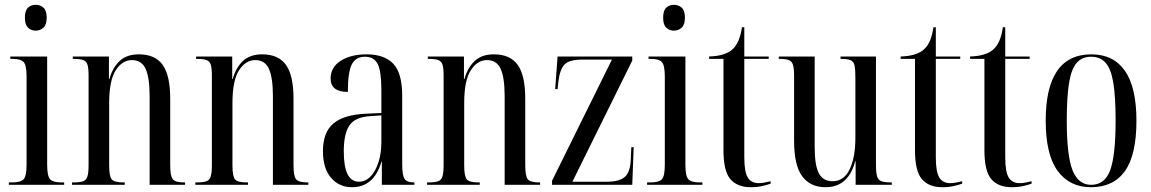

<svg xmlns="http://www.w3.org/2000/svg" viewBox="-20 -772 4809 802"><path d="M129 -644Q110 -644 97 -656.5Q84 -669 84 -698Q84 -728 97 -740Q110 -752 129 -752Q148 -752 161.5 -740Q175 -728 175 -698Q175 -669 161.5 -656.5Q148 -644 129 -644ZM17 0V-10H30Q66 -10 78.5 -23Q91 -36 91 -85V-452Q91 -499 79 -512.5Q67 -526 33 -526H23V-536H177V-84Q177 -36 189.5 -23Q202 -10 237 -10H248V0Z M281 0V-10H287Q314 -10 327.5 -15Q341 -20 345.5 -36Q350 -52 350 -83V-456Q350 -487 345.5 -501.5Q341 -516 328 -521Q315 -526 289 -526H284V-536H435V-442H437Q450 -489 479.5 -517Q509 -545 560 -545Q628 -545 659.5 -501Q691 -457 691 -360V-83Q691 -37 701.5 -23.5Q712 -10 749 -10H753V0H605V-370Q605 -447 588.5 -484Q572 -521 531 -521Q491 -521 463.5 -478.5Q436 -436 436 -341V-81Q436 -35 447 -22.5Q458 -10 496 -10H501V0Z M796 0V-10H802Q829 -10 842.5 -15Q856 -20 860.5 -36Q865 -52 865 -83V-456Q865 -487 860.5 -501.5Q856 -516 843 -521Q830 -526 804 -526H799V-536H950V-442H952Q965 -489 994.5 -517Q1024 -545 1075 -545Q1143 -545 1174.5 -501Q1206 -457 1206 -360V-83Q1206 -37 1216.5 -23.5Q1227 -10 1264 -10H1268V0H1120V-370Q1120 -447 1103.5 -484Q1087 -521 1046 -521Q1006 -521 978.5 -478.5Q951 -436 951 -341V-81Q951 -35 962 -22.5Q973 -10 1011 -10H1016V0Z M1450 10Q1397 10 1363 -29Q1329 -68 1329 -141Q1329 -220 1373 -256.5Q1417 -293 1508 -297L1573 -300V-396Q1573 -475 1557.5 -505Q1542 -535 1504 -535Q1466 -535 1449.5 -503Q1433 -471 1433 -388Q1361 -388 1361 -444Q1361 -491 1403 -518Q1445 -545 1512 -545Q1585 -545 1622.5 -506Q1660 -467 1660 -372V-87Q1660 -38 1670.5 -24Q1681 -10 1709 -10H1711V0H1575V-96H1573Q1542 10 1450 10ZM1479 -13Q1507 -13 1528 -35Q1549 -57 1561 -94.5Q1573 -132 1573 -178V-290L1527 -287Q1463 -283 1439.5 -248Q1416 -213 1416 -141Q1416 -75 1432 -44Q1448 -13 1479 -13Z M1764 0V-10H1770Q1797 -10 1810.5 -15Q1824 -20 1828.5 -36Q1833 -52 1833 -83V-456Q1833 -487 1828.5 -501.5Q1824 -516 1811 -521Q1798 -526 1772 -526H1767V-536H1918V-442H1920Q1933 -489 1962.5 -517Q1992 -545 2043 -545Q2111 -545 2142.5 -501Q2174 -457 2174 -360V-83Q2174 -37 2184.5 -23.5Q2195 -10 2232 -10H2236V0H2088V-370Q2088 -447 2071.5 -484Q2055 -521 2014 -521Q1974 -521 1946.5 -478.5Q1919 -436 1919 -341V-81Q1919 -35 1930 -22.5Q1941 -10 1979 -10H1984V0Z M2286 0V-17L2536 -523H2412Q2357 -523 2337.5 -502Q2318 -481 2312 -428L2309 -400H2299L2309 -536H2621V-519L2371 -13H2515Q2567 -13 2590 -33Q2613 -53 2615 -109L2617 -157H2627L2621 0Z M2795 -644Q2776 -644 2763 -656.5Q2750 -669 2750 -698Q2750 -728 2763 -740Q2776 -752 2795 -752Q2814 -752 2827.5 -740Q2841 -728 2841 -698Q2841 -669 2827.5 -656.5Q2814 -644 2795 -644ZM2683 0V-10H2696Q2732 -10 2744.5 -23Q2757 -36 2757 -85V-452Q2757 -499 2745 -512.5Q2733 -526 2699 -526H2689V-536H2843V-84Q2843 -36 2855.5 -23Q2868 -10 2903 -10H2914V0Z M3116 10Q3060 10 3031 -23.5Q3002 -57 3002 -144V-526H2942V-536Q2974 -537 2996.5 -543.5Q3019 -550 3034 -561Q3054 -577 3064.5 -602Q3075 -627 3079 -658H3089V-536H3191V-526H3089V-115Q3089 -54 3103.5 -30.5Q3118 -7 3149 -7Q3160 -7 3171.5 -9Q3183 -11 3199 -15V-5Q3186 0 3164.5 5Q3143 10 3116 10Z M3428 10Q3365 10 3331 -35.5Q3297 -81 3297 -184V-454Q3297 -485 3292.5 -500.5Q3288 -516 3275 -521Q3262 -526 3236 -526H3233V-536H3383V-157Q3383 -81 3400.5 -48Q3418 -15 3458 -15Q3505 -15 3529 -64.5Q3553 -114 3553 -197V-447Q3553 -482 3549.5 -498.5Q3546 -515 3533 -520.5Q3520 -526 3493 -526H3491V-536H3639V-84Q3639 -52 3643.5 -36Q3648 -20 3661.5 -15Q3675 -10 3702 -10H3705V0H3554V-98H3552Q3539 -47 3508.5 -18.5Q3478 10 3428 10Z M3916 10Q3860 10 3831 -23.5Q3802 -57 3802 -144V-526H3742V-536Q3774 -537 3796.5 -543.5Q3819 -550 3834 -561Q3854 -577 3864.5 -602Q3875 -627 3879 -658H3889V-536H3991V-526H3889V-115Q3889 -54 3903.5 -30.5Q3918 -7 3949 -7Q3960 -7 3971.5 -9Q3983 -11 3999 -15V-5Q3986 0 3964.5 5Q3943 10 3916 10Z M4206 10Q4150 10 4121 -23.5Q4092 -57 4092 -144V-526H4032V-536Q4064 -537 4086.5 -543.5Q4109 -550 4124 -561Q4144 -577 4154.5 -602Q4165 -627 4169 -658H4179V-536H4281V-526H4179V-115Q4179 -54 4193.5 -30.5Q4208 -7 4239 -7Q4250 -7 4261.5 -9Q4273 -11 4289 -15V-5Q4276 0 4254.5 5Q4233 10 4206 10Z M4537 10Q4448 10 4398 -58Q4348 -126 4348 -268Q4348 -545 4539 -545Q4631 -545 4679 -476Q4727 -407 4727 -268Q4727 -125 4679 -57.5Q4631 10 4537 10ZM4538 0Q4595 0 4617.5 -61.5Q4640 -123 4640 -268Q4640 -367 4630.5 -425.5Q4621 -484 4598.5 -509.5Q4576 -535 4537 -535Q4500 -535 4477.5 -509.5Q4455 -484 4445.5 -425.5Q4436 -367 4436 -268Q4436 -122 4460 -61Q4484 0 4538 0Z"/></svg>

Font: Noto Serif Display ExtraCondensed
Style: Regular
Weight: 400
Width: 2
Designer: Monotype Design Team
Foundry: Monotype Imaging Inc.
Version: Version 2.009